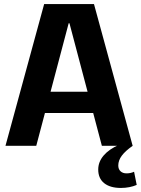

<svg xmlns="http://www.w3.org/2000/svg" viewBox="-20 -720 695 948"><path d="M198 -700H444L635 0H483L323 -605H319L159 0H7ZM172 -267H470V-162H172ZM577 208Q524 208 494.5 184.5Q465 161 465 117Q465 79 492 47.5Q519 16 568 -5L635 0Q599 25 581.5 48.5Q564 72 564 97Q564 115 575 125.5Q586 136 605 136Q625 136 642 128L655 193Q639 200 619 204Q599 208 577 208Z"/></svg>

Font: Pathway Extreme SemiCondensed
Style: Bold
Weight: 700
Width: 4
Version: Version 1.001;gftools[0.9.26]